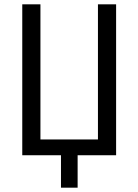

<svg xmlns="http://www.w3.org/2000/svg" viewBox="-20 -718 640 888"><path d="M262 150H339V0H517V-698H433V-73H167V-698H83V0H262Z"/></svg>

Font: IBM Plex Mono
Style: Regular
Weight: 400
Monospace: yes
Designer: Mike Abbink, Paul van der Laan, Pieter van Rosmalen
Foundry: Bold Monday
Version: Version 2.004